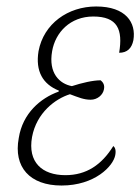

<svg xmlns="http://www.w3.org/2000/svg" viewBox="-20 -563 433 593"><path d="M170 10C273 10 330 -50 336 -84C339 -100 335 -108 330 -112C294 -54 247 -22 182 -22C110 -22 65 -62 79 -140C93 -215 151 -258 196 -272C223 -262 239 -255 260 -255C281 -255 298 -270 301 -287C304 -301 298 -309 291 -315C267 -315 233 -307 202 -297C164 -304 129 -337 141 -405C151 -463 197 -512 268 -512C343 -512 360 -472 348 -400C373 -400 387 -414 392 -439C401 -493 369 -543 277 -543C190 -543 115 -490 99 -405C89 -343 112 -303 162 -283L161 -280C105 -260 50 -213 38 -137C21 -47 72 10 170 10Z"/></svg>

Font: Noto Serif Condensed ExtraLight
Style: Italic
Weight: 200
Width: 3
Italic angle: -12°
Designer: Monotype Design Team
Foundry: Monotype Imaging Inc.
Version: Version 2.013